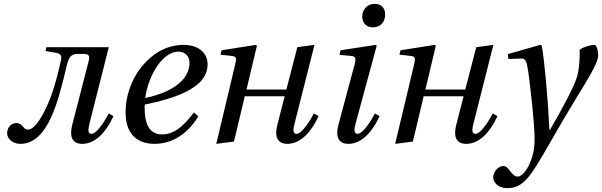

<svg xmlns="http://www.w3.org/2000/svg" viewBox="-20 -735 3126 997"><path d="M17 -43C17 -14 46 12 86 12C230 12 284 -214 326 -392C336 -434 347 -455 382 -455H417C433 -455 448 -450 442 -424L355 -86C340 -29 353 12 407 12C479 12 535 -56 569 -132L545 -146C527 -111 483 -40 455 -40C435 -40 437 -63 445 -95L545 -490H221L216 -470L274 -460C288 -457 303 -450 297 -425C297 -425 271 -294 232 -203C208 -147 165 -62 125 -62C99 -62 99 -96 65 -96C36 -96 17 -71 17 -43Z M632 -152C632 -12 723 12 781 12C854 12 942 -20 1010 -131L987 -151C951 -104 897 -37 822 -37C752 -37 731 -97 731 -176C731 -181 731 -185 732 -192C900 -226 973 -266 1016 -306C1051 -341 1058 -374 1058 -402C1058 -455 1016 -502 934 -502C844 -502 770 -456 715 -388C662 -323 632 -236 632 -152ZM734 -226C751 -347 826 -467 906 -467C941 -467 964 -443 964 -408C964 -338 903 -262 734 -226Z M1103 12 1195 0 1251 -235H1458L1420 -86C1405 -29 1418 12 1472 12C1544 12 1600 -56 1634 -132L1610 -146C1592 -111 1548 -40 1520 -40C1500 -40 1501 -63 1510 -95L1613 -502L1524 -490L1467 -270H1260L1314 -497L1309 -502L1131 -474L1125 -451L1180 -445C1210 -442 1209 -434 1200 -395Z M1861 -649C1861 -612 1886 -593 1916 -593C1955 -593 1980 -620 1980 -660C1980 -699 1954 -715 1926 -715C1883 -715 1861 -681 1861 -649ZM1737 -86C1722 -29 1735 12 1789 12C1861 12 1917 -56 1951 -132L1927 -146C1909 -111 1865 -40 1837 -40C1817 -40 1818 -63 1827 -95L1936 -497L1931 -502L1749 -474L1743 -450L1800 -445C1827 -443 1830 -434 1821 -399Z M2032 12 2124 0 2180 -235H2387L2349 -86C2334 -29 2347 12 2401 12C2473 12 2529 -56 2563 -132L2539 -146C2521 -111 2477 -40 2449 -40C2429 -40 2430 -63 2439 -95L2542 -502L2453 -490L2396 -270H2189L2243 -497L2238 -502L2060 -474L2054 -451L2109 -445C2139 -442 2138 -434 2129 -395Z M2541 187C2541 214 2570 242 2614 242C2699 242 2736 179 2824 27C2844 -7 2904 -113 2966 -215C3023 -309 3086 -406 3086 -446C3086 -481 3075 -502 3068 -502C3049 -502 3015 -494 2990 -477C2991 -442 2989 -381 2977 -339C2961 -283 2902 -175 2836 -61H2833C2826 -214 2807 -425 2793 -498L2785 -502L2617 -454L2620 -429L2688 -431C2710 -432 2715 -415 2723 -363C2734 -285 2756 -93 2756 -13C2756 17 2754 58 2732 111C2714 153 2688 182 2668 182C2653 182 2642 171 2627 151C2615 135 2607 127 2592 127C2566 128 2541 158 2541 187Z"/></svg>

Font: Heuristica
Style: Italic
Weight: 400
Italic angle: -13°
Version: Version 1.0.1